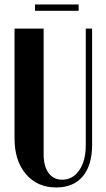

<svg xmlns="http://www.w3.org/2000/svg" viewBox="-20 -827 471 857"><path d="M331.1 -807.1V-778.8H136.2V-807.1ZM44.9 -699.2H174.8V-138.2Q174.8 -85 196.8 -54.9Q218.8 -24.9 257.8 -24.9Q304.7 -24.9 333.7 -66.9Q362.8 -108.9 362.8 -179.2V-699.2H391.1V-180.2Q391.1 -89.4 349.4 -39.8Q307.6 9.8 231 9.8Q146.5 9.8 95.7 -49.8Q44.9 -109.4 44.9 -209Z"/></svg>

Font: Moniqa Black Heading
Style: Regular
Weight: 900
Designer: Rajesh Rajput
Foundry: Rajesh Rajput
Version: Version 1.000